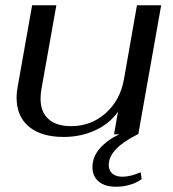

<svg xmlns="http://www.w3.org/2000/svg" viewBox="-20 -510 657 729"><path d="M514 144 518 170Q501 183 475 191Q449 199 421 199Q378 199 354.5 179Q331 159 331 125Q331 85 359.5 53Q388 21 433 0H413L428 -86Q397 -41 342 -15.5Q287 10 222 10Q137 10 90 -29Q43 -68 43 -139Q43 -161 47 -180L102 -490H194L137 -170Q134 -152 134 -135Q134 -85 164 -58Q194 -31 250 -31Q326 -31 381.5 -80.5Q437 -130 451 -211L500 -490H592L505 0H501V1Q393 55 393 116Q393 138 407 149.5Q421 161 445 161Q475 161 514 144Z"/></svg>

Font: Fahkwang
Style: Italic
Weight: 400
Italic angle: -10°
Version: Version 1.000; ttfautohint (v1.6)